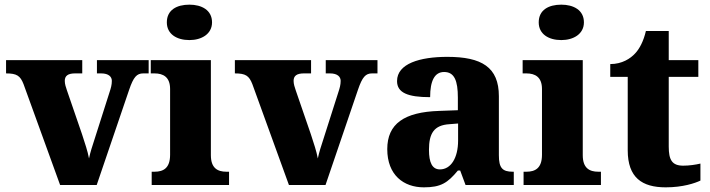

<svg xmlns="http://www.w3.org/2000/svg" viewBox="-20 -794 3045 824"><path d="M81 -433 238 0H395L534 -408C553 -464 567 -479 595 -479H618V-536H396V-479H414C447 -479 460 -464 460 -447C460 -430 456 -416 450 -398L385 -194C377 -170 367 -139 362 -114C356 -146 345 -178 332 -218L267 -407C263 -419 258 -433 258 -447C258 -468 271 -479 302 -479H333V-536H6V-479C52 -479 67 -469 81 -433Z M793 -622C845 -622 890 -648 890 -698C890 -751 845 -774 793 -774C738 -774 696 -751 696 -698C696 -648 738 -622 793 -622ZM631 0H963V-57H952C913 -57 885 -73 885 -128V-536H627V-479H643C681 -479 710 -463 710 -412V-130C710 -73 682 -57 643 -57H631Z M1063 -433 1220 0H1377L1516 -408C1535 -464 1549 -479 1577 -479H1600V-536H1378V-479H1396C1429 -479 1442 -464 1442 -447C1442 -430 1438 -416 1432 -398L1367 -194C1359 -170 1349 -139 1344 -114C1338 -146 1327 -178 1314 -218L1249 -407C1245 -419 1240 -433 1240 -447C1240 -468 1253 -479 1284 -479H1315V-536H988V-479C1034 -479 1049 -469 1063 -433Z M1799 10C1872 10 1901 -9 1945 -62H1955L1978 0H2185V-57H2181C2136 -57 2121 -73 2121 -128V-381C2121 -506 2047 -550 1900 -550C1782 -550 1684 -521 1684 -446C1684 -396 1730 -377 1826 -377C1826 -447 1845 -485 1886 -485C1930 -485 1945 -448 1945 -375V-321L1864 -318C1715 -313 1642 -263 1642 -154C1642 -43 1712 10 1799 10ZM1868 -67C1835 -67 1821 -96 1821 -151C1821 -221 1842 -257 1909 -261L1946 -264V-191C1946 -116 1915 -67 1868 -67Z M2389 -622C2441 -622 2486 -648 2486 -698C2486 -751 2441 -774 2389 -774C2334 -774 2292 -751 2292 -698C2292 -648 2334 -622 2389 -622ZM2227 0H2559V-57H2548C2509 -57 2481 -73 2481 -128V-536H2223V-479H2239C2277 -479 2306 -463 2306 -412V-130C2306 -73 2278 -57 2239 -57H2227Z M2837 10C2911 10 2963 -8 2986 -19V-92C2965 -87 2938 -83 2912 -83C2864 -83 2850 -108 2850 -165V-464H2977V-536H2850V-661H2752C2742 -618 2725 -585 2706 -565C2686 -543 2650 -519 2599 -519V-464H2674V-149C2674 -32 2735 10 2837 10Z"/></svg>

Font: Noto Serif Gurmukhi ExtraBold
Style: Regular
Weight: 800
Designer: Vaibhav Singh and the Monotype Design Team
Foundry: Monotype Imaging Inc.
Version: Version 2.004